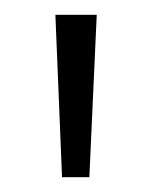

<svg xmlns="http://www.w3.org/2000/svg" viewBox="-20 -732 205 260"><path d="M101 -492H64L55 -712H111Z"/></svg>

Font: Creato Display Light
Style: Regular
Weight: 300
Version: Version 1.000